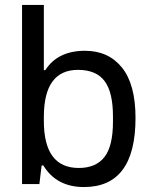

<svg xmlns="http://www.w3.org/2000/svg" viewBox="-20 -743 607 775"><path d="M319 12Q208 12 155 -75H148L139 0H69V-723H157V-460H163Q213 -538 323 -538Q418 -538 472.5 -470Q527 -402 527 -267Q527 12 319 12ZM298 -65Q367 -65 401.5 -109Q436 -153 436 -252V-273Q436 -371 402 -416Q368 -461 295 -461Q157 -461 157 -271V-255Q157 -65 298 -65Z"/></svg>

Font: Archivo
Style: Regular
Weight: 400
Designer: Hector Gatti
Foundry: Omnibus-Type
Version: Version 2.001